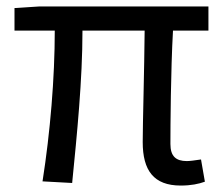

<svg xmlns="http://www.w3.org/2000/svg" viewBox="-20 -563 694 596"><path d="M541 13C573 13 597 8 616 1L604 -68C583 -65 570 -63 560 -63C526 -63 509 -78 509 -116C509 -169 510 -344 517 -468H627V-543H103L25 -538V-468H150C150 -321 136 -153 112 0L204 5C219 -146 236 -315 236 -468H429C428 -348 423 -179 423 -122C423 -34 457 13 541 13Z"/></svg>

Font: Noto Sans CJK KR Regular
Style: Regular
Weight: 400
Designer: Ryoko NISHIZUKA (kana & ideographs); Paul D. Hunt (Latin, Greek & Cyrillic); Wenlong ZHANG (bopomofo); Sandoll Communica
Foundry: Adobe Systems Incorporated
Version: Version 1.004;PS 1.004;hotconv 1.0.82;makeotf.lib2.5.63406